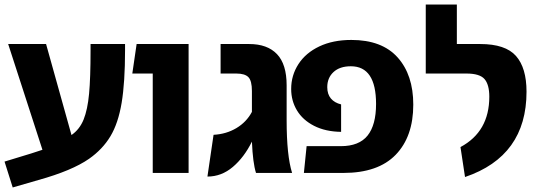

<svg xmlns="http://www.w3.org/2000/svg" viewBox="-26 -762 2379 846"><path d="M525 -568V-541Q525 -399 510 -309Q495 -219 460.5 -161.5Q426 -104 366 -62Q291 -10 144 31L30 64L-6 -50L112 -86Q118 -88 161 -102L10 -568H177L289 -167Q325 -192 342.5 -235.5Q360 -279 366.5 -349Q373 -419 373 -540V-568Z M647 -438H557L576 -568H805V0H647Z M1102 0Q1088 -44 1084 -138Q1050 -69 1000 -26.5Q950 16 888 16L915 -168Q971 -171 1015.5 -197.5Q1060 -224 1084 -269V-361Q1084 -406 1068.5 -422Q1053 -438 1015 -438H946V-568H1072Q1152 -568 1194.5 -523.5Q1237 -479 1237 -386V-232Q1237 -77 1261 0Z M1325 -118H1476Q1556 -118 1593.5 -164.5Q1631 -211 1631 -304Q1631 -470 1520 -470Q1471 -470 1443.5 -444.5Q1416 -419 1416 -378Q1416 -347 1432 -328Q1448 -309 1477 -302V-181Q1408 -182 1358 -207.5Q1308 -233 1282.5 -275.5Q1257 -318 1257 -370Q1257 -430 1289 -479.5Q1321 -529 1381 -557.5Q1441 -586 1522 -586Q1657 -586 1726 -509Q1795 -432 1795 -301Q1795 -160 1717.5 -80Q1640 0 1487 0H1313Z M2003 -114Q2130 -182 2130 -336Q2130 -389 2109 -413.5Q2088 -438 2029 -438H1850V-742H1987V-568H2090Q2201 -568 2247.5 -515.5Q2294 -463 2294 -358Q2294 -74 2023 18Z"/></svg>

Font: FiraGOUPP
Style: Bold
Weight: 700
Designer: bBox Type
Foundry: bBox Type GmbH
Version: Version 1.001